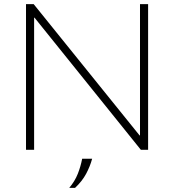

<svg xmlns="http://www.w3.org/2000/svg" viewBox="-20 -720 837 923"><path d="M105 0V-700H142L651 -69H653V-700H692V0H657L146 -635H144V0ZM313 183Q340 151 354 115.5Q368 80 375 43H423Q413 80 394 115.5Q375 151 341 183Z"/></svg>

Font: REM Thin
Style: Regular
Weight: 250
Designer: Octavio Pardo
Foundry: Ashler Design
Version: Version 1.005;gftools[0.9.28]